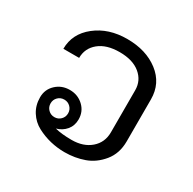

<svg xmlns="http://www.w3.org/2000/svg" viewBox="-124 -646 797 791"><g transform="rotate(30 275.0 -250.5)"><path d="M196.2 -158.8Q184.2 -170.8 166.7 -170.8Q149.2 -170.8 137.1 -158.8Q125 -146.7 125 -129.2Q125 -111.7 137.1 -99.6Q149.2 -87.5 166.7 -87.5Q184.2 -87.5 196.2 -99.6Q208.3 -111.7 208.3 -129.2Q208.3 -146.7 196.2 -158.8ZM258.3 -129.2Q258.3 -99.2 240.8 -78.3Q223.3 -57.5 195.8 -50Q227.5 -41.7 275 -41.7Q330.8 -41.7 365.4 -71.7Q400 -101.7 400 -150V-350Q400 -395.8 364.6 -425Q329.2 -454.2 266.7 -454.2Q204.2 -454.2 168.8 -425Q133.3 -395.8 133.3 -350H58.3Q58.3 -421.7 118.3 -469.2Q178.3 -516.7 266.7 -516.7Q356.7 -516.7 415.8 -471.3Q475 -425.8 475 -350V-150Q475 -92.5 442.9 -53.3Q410.8 -14.2 367.5 1.2Q324.2 16.7 275 16.7Q240.8 16.7 207.5 8.8Q174.2 0.8 143.3 -15.4Q112.5 -31.7 93.8 -61.3Q75 -90.8 75 -129.2Q75 -166.7 101.7 -191.7Q128.3 -216.7 166.7 -216.7Q205 -216.7 231.7 -191.7Q258.3 -166.7 258.3 -129.2Z"/></g></svg>

Font: BoonBaan
Style: Regular
Weight: 400
Designer: Sungsit Sawaiwan
Foundry: FontUni
Version: Version 2.0